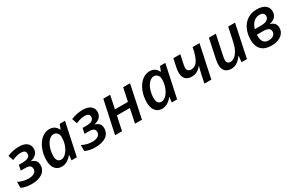

<svg xmlns="http://www.w3.org/2000/svg" viewBox="130 -1651 4184 2762"><g transform="rotate(-30 2222.5 -270.0)"><path d="M205.1 -324.2Q276.4 -324.2 307.6 -343.8Q338.9 -363.3 338.9 -402.8Q338.9 -460 258.8 -460Q198.2 -460 113.8 -423.8L84 -508.8Q179.7 -549.8 277.8 -549.8Q361.3 -549.8 407.2 -515.6Q453.1 -481.4 453.1 -419.9Q453.1 -366.2 420.2 -331.3Q387.2 -296.4 327.1 -283.2V-279.8Q371.1 -268.6 395 -240.2Q418.9 -211.9 418.9 -168Q418.9 -83 353.8 -36.6Q288.6 9.8 170.9 9.8Q126 9.8 81.3 0.5Q36.6 -8.8 4.9 -24.9V-124Q87.9 -81.1 172.9 -81.1Q235.4 -81.1 270.3 -104.2Q305.2 -127.4 305.2 -168Q305.2 -203.1 282.5 -220Q259.8 -236.8 210.9 -236.8H131.8L150.9 -324.2Z M674.8 9.8Q606 9.8 565.9 -39.8Q525.9 -89.4 525.9 -179.2Q525.9 -277.8 559.8 -363.8Q593.8 -449.7 653.3 -499.8Q712.9 -549.8 784.2 -549.8Q831.5 -549.8 865.7 -527.6Q899.9 -505.4 918.9 -462.9H923.8L954.1 -540H1042L926.8 0H837.9L848.1 -85.9H845.2Q768.1 9.8 674.8 9.8ZM716.8 -83Q756.8 -83 795.4 -120.8Q834 -158.7 858.9 -222.2Q883.8 -285.6 883.8 -360.8Q883.8 -403.8 860.8 -429.9Q837.9 -456.1 800.8 -456.1Q759.3 -456.1 722.7 -418.5Q686 -380.9 664.1 -316.2Q642.1 -251.5 642.1 -182.1Q642.1 -132.3 661.9 -107.7Q681.6 -83 716.8 -83Z M1264.2 -324.2Q1335.4 -324.2 1366.7 -343.8Q1397.9 -363.3 1397.9 -402.8Q1397.9 -460 1317.9 -460Q1257.3 -460 1172.9 -423.8L1143.1 -508.8Q1238.8 -549.8 1336.9 -549.8Q1420.4 -549.8 1466.3 -515.6Q1512.2 -481.4 1512.2 -419.9Q1512.2 -366.2 1479.2 -331.3Q1446.3 -296.4 1386.2 -283.2V-279.8Q1430.2 -268.6 1454.1 -240.2Q1478 -211.9 1478 -168Q1478 -83 1412.8 -36.6Q1347.7 9.8 1230 9.8Q1185.1 9.8 1140.4 0.5Q1095.7 -8.8 1064 -24.9V-124Q1147 -81.1 1231.9 -81.1Q1294.4 -81.1 1329.3 -104.2Q1364.3 -127.4 1364.3 -168Q1364.3 -203.1 1341.6 -220Q1318.8 -236.8 1270 -236.8H1190.9L1210 -324.2Z M1792 -540 1746.1 -323.2H1961.9L2008.3 -540H2122.1L2008.3 0H1893.1L1941.9 -232.9H1727.1L1677.2 0H1562L1678.2 -540Z M2340.8 9.8Q2272 9.8 2231.9 -39.8Q2191.9 -89.4 2191.9 -179.2Q2191.9 -277.8 2225.8 -363.8Q2259.8 -449.7 2319.3 -499.8Q2378.9 -549.8 2450.2 -549.8Q2497.6 -549.8 2531.7 -527.6Q2565.9 -505.4 2585 -462.9H2589.8L2620.1 -540H2708L2592.8 0H2503.9L2514.2 -85.9H2511.2Q2434.1 9.8 2340.8 9.8ZM2382.8 -83Q2422.9 -83 2461.4 -120.8Q2500 -158.7 2524.9 -222.2Q2549.8 -285.6 2549.8 -360.8Q2549.8 -403.8 2526.9 -429.9Q2503.9 -456.1 2466.8 -456.1Q2425.3 -456.1 2388.7 -418.5Q2352.1 -380.9 2330.1 -316.2Q2308.1 -251.5 2308.1 -182.1Q2308.1 -132.3 2327.9 -107.7Q2347.7 -83 2382.8 -83Z M2957 -540 2928.2 -404.8Q2918.9 -362.8 2918.9 -336.9Q2918.9 -302.2 2937 -286.1Q2955.1 -270 2984.9 -270Q3044.4 -270 3084.5 -322Q3124.5 -374 3148.9 -481.9L3162.1 -540H3275.9L3161.1 0H3045.9L3077.1 -148.9Q3083 -178.2 3091.1 -206.3Q3099.1 -234.4 3105 -257.8H3101.1Q3035.2 -176.8 2941.9 -176.8Q2874 -176.8 2838.6 -214.8Q2803.2 -252.9 2803.2 -323.2Q2803.2 -361.8 2815.9 -418.9L2842.3 -540Z M3547.4 -540 3484.4 -242.2Q3469.2 -173.3 3469.2 -147.9Q3469.2 -83 3531.2 -83Q3566.4 -83 3601.1 -110.8Q3635.7 -138.7 3662.6 -190.2Q3689.5 -241.7 3704.1 -311L3752.4 -540H3866.2L3752.4 0H3662.1L3672.4 -100.1H3668.5Q3628.4 -43.5 3585 -16.8Q3541.5 9.8 3491.2 9.8Q3425.8 9.8 3390.1 -27.3Q3354.5 -64.5 3354.5 -133.8Q3354.5 -164.6 3360.4 -194.6Q3366.2 -224.6 3372.1 -254.9L3432.1 -540Z M4228 -549.8Q4317.4 -549.8 4366.7 -513.2Q4416 -476.6 4416 -409.2Q4416 -301.8 4289.1 -272.9V-271Q4383.3 -245.6 4383.3 -159.2Q4383.3 -110.4 4356.7 -72.3Q4330.1 -34.2 4279.3 -12.2Q4228.5 9.8 4157.2 9.8Q4049.8 9.8 3992.9 -47.1Q3936 -104 3936 -210.9Q3936 -308.1 3972.2 -386Q4008.3 -463.9 4074.7 -506.8Q4141.1 -549.8 4228 -549.8ZM4052.2 -231.9 4051.3 -218.8V-205.1Q4051.3 -142.6 4078.9 -109.4Q4106.4 -76.2 4161.1 -76.2Q4212.4 -76.2 4241.2 -99.4Q4270 -122.6 4270 -161.1Q4270 -196.8 4242.4 -214.4Q4214.8 -231.9 4153.3 -231.9ZM4226.1 -461.9Q4168 -461.9 4126.5 -423.3Q4085 -384.8 4065.9 -315.9H4169.9Q4234.9 -315.9 4269 -338.4Q4303.2 -360.8 4303.2 -399.9Q4303.2 -427.2 4283.9 -444.6Q4264.6 -461.9 4226.1 -461.9Z"/></g></svg>

Font: Open Sans Semibold
Style: Italic
Weight: 600
Italic angle: -12°
Foundry: Ascender Corporation
Version: Version 1.10